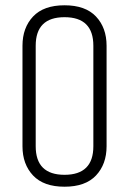

<svg xmlns="http://www.w3.org/2000/svg" viewBox="-20 -696 488 726"><path d="M333 -523Q333 -631 224 -631Q115 -631 115 -523V-143Q115 -35 224 -35Q333 -35 333 -143ZM65 -523Q65 -591 105 -633.5Q145 -676 224 -676Q303 -676 343 -633.5Q383 -591 383 -523V-143Q383 -75 343 -32.5Q303 10 224 10Q145 10 105 -32.5Q65 -75 65 -143Z"/></svg>

Font: Khand Light
Style: Regular
Weight: 300
Designer: Devanagari: Sanchit Sawaria, Jyotish Sonowal; Latin: Satya Rajpurohit
Foundry: Indian Type Foundry
Version: Version 1.101;PS 1.0;hotconv 1.0.78;makeotf.lib2.5.61930; tt